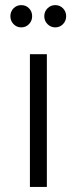

<svg xmlns="http://www.w3.org/2000/svg" viewBox="-20 -738 302 758"><path d="M64 -717.8Q82.5 -717.8 94.7 -705.1Q106.9 -692.4 106.9 -673.8Q106.9 -655.8 94.5 -642.8Q82 -629.9 64 -629.9Q45.9 -629.9 33.4 -642.8Q21 -655.8 21 -673.8Q21 -692.4 33.4 -705.1Q45.9 -717.8 64 -717.8ZM241.2 -673.8Q241.2 -655.8 228.8 -642.8Q216.3 -629.9 198.2 -629.9Q180.2 -629.9 167.5 -642.8Q154.8 -655.8 154.8 -673.8Q154.8 -692.4 167.5 -705.1Q180.2 -717.8 198.2 -717.8Q216.3 -717.8 228.8 -705.1Q241.2 -692.4 241.2 -673.8ZM98.1 -523.9H165V0H98.1Z"/></svg>

Font: Montserrat arm Light
Style: Regular
Weight: 300
Designer: Julieta Ulanovsky
Foundry: Julieta Ulanovsky
Version: Version 6.000;PS 006.000;hotconv 1.0.88;makeotf.lib2.5.64775